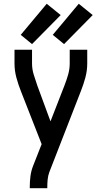

<svg xmlns="http://www.w3.org/2000/svg" viewBox="-20 -999 540 1019"><path d="M138 0H231V-7Q231 -27 233 -47Q235 -67 242 -86L409 -515Q423 -550 433 -587Q443 -624 443 -662V-735H350V-662Q350 -632 341.5 -602.5Q333 -573 322 -545L248 -355L178 -545Q168 -574 159 -603Q150 -632 150 -662V-735H57V-662Q57 -624 67 -587Q77 -550 91 -515L201 -234L155 -117Q145 -91 141.5 -63Q138 -35 138 -7ZM150 -765 302 -919 228 -979 90 -814ZM320 -765 472 -919 398 -979 260 -814Z"/></svg>

Font: Iosevka SS08 Medium
Style: Regular
Weight: 500
Monospace: yes
Designer: Belleve Invis
Foundry: Belleve Invis
Version: Version 3.4.3; ttfautohint (v1.8.3)